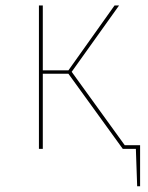

<svg xmlns="http://www.w3.org/2000/svg" viewBox="-20 -538 536 694"><path d="M430.9 -13.1 239.1 -278.4 410.4 -518.3H394.1L227.3 -283.7H134.7V-518.3H120.7V0H134.7V-271.4H227.3L423.7 0H471.1L475.8 135.3H486.4V-13.1Z"/></svg>

Font: Fira Sans Hair
Style: Regular
Weight: 100
Designer: bBox Type GmbH & Carrois Corporate GbR & Edenspiekermann AG
Foundry: bBox Type GmbH & Carrois Corporate GbR & Edenspiekermann AG
Version: Version 4.300;PS 004.300;hotconv 1.0.88;makeotf.lib2.5.64775